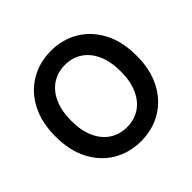

<svg xmlns="http://www.w3.org/2000/svg" viewBox="-181 -926 1124 1124"><g transform="rotate(-45 381.0 -364.0)"><path d="M380.9 10.3Q285.2 10.3 209 -34.7Q132.8 -79.6 89.1 -163.6Q45.4 -247.6 45.4 -363.3Q45.4 -480 89.1 -563.7Q132.8 -647.5 209 -692.6Q285.2 -737.8 380.9 -737.8Q477.1 -737.8 552.7 -692.6Q628.4 -647.5 672.4 -563.7Q716.3 -480 716.3 -363.3Q716.3 -247.1 672.4 -163.3Q628.4 -79.6 552.7 -34.7Q477.1 10.3 380.9 10.3ZM380.9 -106Q440.4 -106 486.6 -135.7Q532.7 -165.5 559.1 -222.9Q585.4 -280.3 585.4 -363.3Q585.4 -446.8 559.1 -504.4Q532.7 -562 486.6 -591.8Q440.4 -621.6 380.9 -621.6Q321.8 -621.6 275.4 -591.8Q229 -562 202.4 -504.4Q175.8 -446.8 175.8 -363.3Q175.8 -280.3 202.4 -222.9Q229 -165.5 275.4 -135.7Q321.8 -106 380.9 -106Z"/></g></svg>

Font: Inter 20pt SemiBold
Style: Regular
Weight: 600
Version: Version 4.001;git-66647c0bb